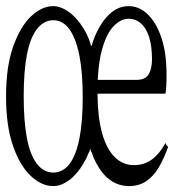

<svg xmlns="http://www.w3.org/2000/svg" viewBox="-35 -549 585 632"><path d="M193.8 -452.1Q172.4 -482.4 140.6 -482.4Q108.9 -482.4 86.4 -453.1Q64 -423.8 53.5 -368.4Q43 -313 43 -231.7Q43 -150.4 53.5 -94.7Q64 -39.1 86.4 -9.8Q108.9 19 140.4 19Q171.9 19 193.8 -9.3Q237.3 -66.9 237.3 -229Q237.3 -391.1 193.8 -452.1ZM286.1 -240.7V-235.8Q286.6 -163.6 300.8 -111.8Q314.9 -60.1 341.8 -32.7Q368.7 -5.4 406.2 -5.4Q440.4 -5.4 466.8 -25.4Q490.2 -43 509.8 -78.1Q514.2 -67.4 518.6 -66.4Q504.9 -27.3 487.8 1.7Q470.7 30.8 446.8 47.1Q422.9 63.5 390.1 63.5Q321.8 63.5 281.7 -12.2Q272.9 -28.3 266.6 -47.9Q264.6 -48.8 262.2 -60.1Q259.8 -49.3 257.8 -47.9Q250 -27.8 240.2 -11.7Q218.8 24.9 192.4 44.2Q166 63.5 140.1 63.5Q102.1 63.5 66.7 30.5Q31.2 -2.4 8.1 -68.1Q-15.1 -133.8 -15.1 -231.9Q-15.1 -330.1 8.5 -396.2Q32.2 -462.4 67.6 -495.6Q103 -528.8 140.1 -528.8Q165 -528.8 191.9 -509.5Q218.8 -490.2 240.7 -454.1Q252.9 -434.6 261.2 -410.2Q263.7 -398.9 265.6 -397.5Q268.1 -398.9 270 -410.2Q294.4 -479 334 -509.8Q358.9 -528.8 388.2 -528.8Q423.3 -528.8 451.4 -501.7Q479.5 -474.6 496.3 -424.8Q513.2 -375 513.2 -302.7Q513.2 -261.2 509.8 -240.7ZM300.8 -385.7Q290 -347.7 287.1 -291.5L286.6 -286.1H414.6Q444.8 -286.1 455.6 -306.6Q465.3 -325.7 465.3 -353.5Q465.3 -395.5 456.3 -425.5Q447.3 -455.6 429.4 -471.4Q411.6 -487.3 388.2 -487.3Q362.8 -487.3 339.1 -462.9Q315.4 -438.5 300.8 -385.7Z"/></svg>

Font: Scarab Serif
Style: Condensed-Light
Weight: 300
Designer: John Roberts
Foundry: Scarab
Version: 1.0